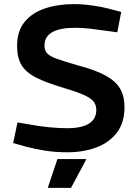

<svg xmlns="http://www.w3.org/2000/svg" viewBox="-20 -730 672 933"><path d="M307 10Q250 10 199 2Q148 -6 104 -18L44 -35L65 -135L137 -123Q174 -116 221 -111.5Q268 -107 306 -107Q377 -107 412.5 -129.5Q448 -152 448 -196Q448 -218 436.5 -234.5Q425 -251 391 -267Q357 -283 289 -303Q205 -328 155.5 -353Q106 -378 84.5 -414Q63 -450 63 -507Q63 -579 99.5 -623.5Q136 -668 198.5 -689Q261 -710 338 -710Q383 -710 431.5 -703Q480 -696 527 -683L569 -672L550 -573L491 -581Q457 -586 419 -590.5Q381 -595 345 -595Q271 -595 233.5 -573.5Q196 -552 196 -508Q196 -486 208.5 -471.5Q221 -457 257 -444Q293 -431 363 -411Q446 -389 494.5 -362Q543 -335 564 -298.5Q585 -262 585 -209Q585 -134 548 -85.5Q511 -37 448 -13.5Q385 10 307 10ZM212 183 259 43H400L325 183Z"/></svg>

Font: REM Medium
Style: Regular
Weight: 500
Designer: Octavio Pardo
Foundry: Ashler Design
Version: Version 1.005;gftools[0.9.28]